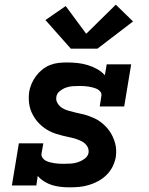

<svg xmlns="http://www.w3.org/2000/svg" viewBox="-20 -796 640 824"><path d="M280 8Q261 8 241.5 6Q222 4 204 -1.5Q186 -7 170 -17Q154 -27 142 -41L136 0H31L61 -181H166L158 -136Q157 -126 163 -118Q169 -110 177 -106Q185 -102 194.5 -99.5Q204 -97 214 -95.5Q224 -94 234 -93.5Q244 -93 254 -93Q269 -93 284.5 -94Q300 -95 315 -100Q330 -105 343.5 -115Q357 -125 360 -140Q362 -156 354 -168.5Q346 -181 333.5 -188Q321 -195 307 -199.5Q293 -204 278.5 -207Q264 -210 249.5 -213.5Q235 -217 221 -221.5Q207 -226 194 -232.5Q181 -239 169.5 -247.5Q158 -256 148 -266Q138 -276 130 -288Q122 -300 116 -313Q110 -326 107 -340.5Q104 -355 103.5 -370Q103 -385 105 -401Q108 -419 115.5 -436.5Q123 -454 134.5 -469.5Q146 -485 161.5 -497.5Q177 -510 195 -517Q213 -524 231 -526Q249 -528 268 -528Q290 -528 313 -525.5Q336 -523 357 -516.5Q378 -510 397 -499.5Q416 -489 430 -473L438 -520H543L513 -339H408L415 -384Q417 -394 411 -402Q405 -410 396.5 -414Q388 -418 378.5 -420.5Q369 -423 359.5 -424.5Q350 -426 340 -426.5Q330 -427 320 -427Q306 -427 291.5 -426Q277 -425 263 -420Q249 -415 236.5 -405Q224 -395 222 -381Q219 -366 227 -353Q235 -340 247 -332.5Q259 -325 273.5 -321Q288 -317 302 -313.5Q316 -310 330.5 -307Q345 -304 359 -299Q373 -294 386 -288Q399 -282 410.5 -273.5Q422 -265 432 -255Q442 -245 450 -233.5Q458 -222 464 -209Q470 -196 474 -181.5Q478 -167 478.5 -152Q479 -137 477 -122Q473 -101 463.5 -81.5Q454 -62 438 -46Q422 -30 403 -19.5Q384 -9 363 -2.5Q342 4 321.5 6Q301 8 280 8ZM284 -587 175 -710 262 -770 350 -651 477 -776 551 -704 398 -587Z"/></svg>

Font: Iosevka Etoile Oblique
Style: Bold
Weight: 700
Italic angle: -9°
Designer: Belleve Invis
Foundry: Belleve Invis
Version: Version 15.5.2; ttfautohint (v1.8.4)